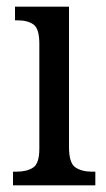

<svg xmlns="http://www.w3.org/2000/svg" viewBox="-20 -556 318 576"><path d="M19 0V-41H30Q60 -41 79 -53Q98 -65 98 -110V-425Q98 -470 80.5 -482.5Q63 -495 33 -495H25V-536H187V-115Q187 -67 206 -54Q225 -41 256 -41H266V0Z"/></svg>

Font: Noto Serif Ethiopic Condensed
Style: Regular
Weight: 400
Width: 3
Designer: Monotype Design Team
Foundry: Monotype Imaging Inc.
Version: Version 2.102; ttfautohint (v1.8.4.7-5d5b)